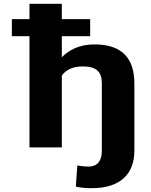

<svg xmlns="http://www.w3.org/2000/svg" viewBox="-20 -770 790 1003"><path d="M412 -423C484 -423 512 -395 512 -334V17C512 64 494 100 443 100C421 100 402 98 384 94L376 205C405 211 426 213 460 213C607 213 682 140 682 17V-230V-333C682 -460 623 -538 473 -538C395 -538 340 -509 303 -471V-581H451V-670H303V-750H134V-670H42V-581H134V0H303V-375C323 -404 358 -423 412 -423Z"/></svg>

Font: Asimov
Style: XWid
Weight: 500
Designer: Google
Version: Version 2.000980; 2014